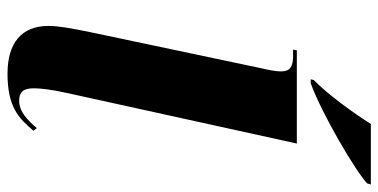

<svg xmlns="http://www.w3.org/2000/svg" viewBox="-268 -729 1007 511"><g transform="rotate(90 235.5 -473.5)"><path d="M193 -805 191 -797H202C288 -829 436 -917 468 -947L471 -957H310C281 -911 231 -842 193 -805ZM176 10C264 10 294 -19 328 -59L321 -68C300 -44 278 -21 248 -21C225 -21 215 -32 215 -60C215 -76 218 -106 227 -146L362 -760H114L112 -750H129C167 -750 170 -734 170 -716C170 -704 166 -684 162 -667L67 -217C54 -154 49 -124 49 -99C49 -26 96 10 176 10Z"/></g></svg>

Font: Noto Serif Display Condensed Black
Style: Italic
Weight: 900
Width: 3
Italic angle: -12°
Designer: Monotype Design Team
Foundry: Monotype Imaging Inc.
Version: Version 2.009